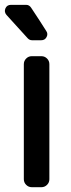

<svg xmlns="http://www.w3.org/2000/svg" viewBox="-28 -780 297 800"><path d="M101.6 -748Q138.7 -692.4 165 -650.4Q172.9 -638.7 166 -625.5Q159.2 -612.3 143.6 -612.3H105.5Q94.7 -612.3 86.9 -621.1Q58.6 -652.3 -1 -717.8Q-11.7 -730.5 -5.4 -745.1Q1 -759.8 17.6 -759.8H81.1Q93.8 -759.8 101.6 -748ZM71.3 -33.2V-512.7Q71.3 -526.4 81.1 -536.1Q90.8 -545.9 104.5 -545.9H144.5Q158.2 -545.9 168 -536.1Q177.7 -526.4 177.7 -512.7V-33.2Q177.7 -19.5 168 -9.8Q158.2 0 144.5 0H104.5Q90.8 0 81.1 -9.8Q71.3 -19.5 71.3 -33.2Z"/></svg>

Font: DeepSea
Style: Medium
Weight: 500
Designer: Stem
Version: Version 3.019;git-0a5106e0b